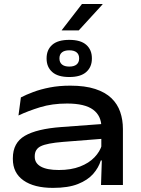

<svg xmlns="http://www.w3.org/2000/svg" viewBox="-20 -921 702 956"><path d="M388 -901H490.5V-899L372 -769.5H287.5V-771ZM483 0 487.5 -139 484.5 -161V-270L485 -286.5Q485 -344.5 443.5 -375Q402 -405.5 314 -405.5Q239.5 -405.5 179.5 -387Q119.5 -368.5 72 -346L84 -436Q110 -449.5 146 -463Q182 -476.5 228 -485.5Q274 -494.5 330 -494.5Q403.5 -494.5 454 -478Q504.5 -461.5 534.8 -432.2Q565 -403 578.5 -363.8Q592 -324.5 592 -278.5V0ZM244 14.5Q149.5 14.5 96.8 -22.8Q44 -60 44 -129V-133.5Q44 -210 103.8 -244.8Q163.5 -279.5 286 -288.5L495.5 -304L497.5 -230.5L294 -214.5Q214 -208 183.5 -193.2Q153 -178.5 153 -143.5V-140Q153 -108.5 183.5 -91.5Q214 -74.5 273 -74.5Q334 -74.5 378.5 -91.8Q423 -109 450.5 -137.8Q478 -166.5 487.5 -200L503 -122H482Q471 -86 443.8 -55Q416.5 -24 368.2 -4.8Q320 14.5 244 14.5ZM212 -629V-631Q212 -673 240 -697.8Q268 -722.5 325 -722.5Q381.5 -722.5 409.5 -697.8Q437.5 -673 437.5 -631V-629Q437.5 -587.5 409.5 -562.5Q381.5 -537.5 325 -537.5Q268 -537.5 240 -562.5Q212 -587.5 212 -629ZM276 -629.5Q276 -610.5 288.5 -600Q301 -589.5 325 -589.5Q349 -589.5 361.5 -600Q374 -610.5 374 -629.5V-631Q374 -650 361.5 -660.2Q349 -670.5 325 -670.5Q301 -670.5 288.5 -660.2Q276 -650 276 -631Z"/></svg>

Font: Anek Latin Expanded Medium
Style: Regular
Weight: 500
Width: 7
Designer: Yesha Goshar
Foundry: Ek Type
Version: Version 1.003